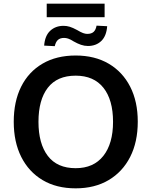

<svg xmlns="http://www.w3.org/2000/svg" viewBox="-20 -1018 827 1048"><path d="M55 -353Q55 -464 95.5 -545Q136 -626 212 -670.5Q288 -715 393 -715Q497 -715 573 -670.5Q649 -626 690.5 -545Q732 -464 732 -354Q732 -243 690.5 -161.5Q649 -80 573 -35Q497 10 393 10Q288 10 212.5 -35Q137 -80 96 -161.5Q55 -243 55 -353ZM190 -353Q190 -234 241 -167Q292 -100 393 -100Q491 -100 544 -167Q597 -234 597 -353Q597 -473 544.5 -539Q492 -605 393 -605Q292 -605 241 -539Q190 -473 190 -353ZM235 -924V-998H551V-924ZM460 -767Q441 -767 422 -773.5Q403 -780 382 -792Q363 -804 351.5 -807.5Q340 -811 330 -811Q308 -811 296 -800Q284 -789 279 -766L221 -769Q225 -823 254 -850Q283 -877 327 -877Q344 -877 360.5 -872Q377 -867 401 -854Q421 -842 433.5 -837.5Q446 -833 456 -833Q479 -833 491 -844Q503 -855 507 -878L565 -875Q561 -821 532.5 -794Q504 -767 460 -767Z"/></svg>

Font: Mulish ExtraLight
Style: Bold
Weight: 700
Version: Version 3.603